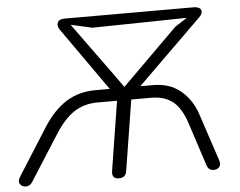

<svg xmlns="http://www.w3.org/2000/svg" viewBox="-58 -766 1040 833"><g transform="rotate(-5 462.0 -349.5)"><path d="M427 6Q395 6 400 -28L448 -330H363Q305 -330 261 -301.5Q217 -273 176 -208L51 -12Q40 6 22.5 6Q5 6 -3.5 -7Q-12 -20 2 -41L130 -243Q176 -315 231.5 -349.5Q287 -384 359 -384H421L228 -658Q215 -677 222 -691Q229 -705 253 -705H814Q840 -705 846 -690.5Q852 -676 833 -658L554 -384H610Q682 -384 729.5 -344.5Q777 -305 798 -242L867 -34Q874 -13 862 -2.5Q850 8 833 5Q816 2 810 -18L748 -208Q726 -274 690 -302Q654 -330 597 -330H510L461 -23Q457 6 427 6ZM485 -387 728 -628 781 -662 369 -655 276 -676 445 -443Z"/></g></svg>

Font: Nunito Light
Style: Italic
Weight: 300
Italic angle: -9°
Designer: Vernon Adams
Foundry: Vernon Adams
Version: Version 3.601; ttfautohint (v1.8.2.53-6de2)